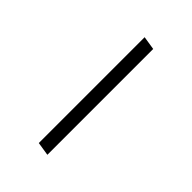

<svg xmlns="http://www.w3.org/2000/svg" viewBox="46 -594 508 508"><g transform="rotate(-45 300.0 -340.0)"><path d="M99 -321 105 -359H501L495 -321Z"/></g></svg>

Font: Iosevka Curly Slab XLtExObl
Style: Regular
Weight: 200
Width: 7
Italic angle: -9°
Monospace: yes
Designer: Belleve Invis
Foundry: Belleve Invis
Version: Version 11.0.0; ttfautohint (v1.8.3)